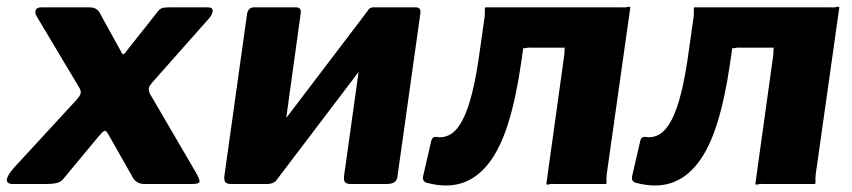

<svg xmlns="http://www.w3.org/2000/svg" viewBox="-44 -552 2557 576"><path d="M544 -34Q556 -13 554.5 -6.5Q553 0 533 0H389Q375 0 366 -6.5Q357 -13 353 -22L281 -149Q274 -162 268.5 -159Q263 -156 252 -143L144 -13Q137 -5 124 -2.5Q111 0 97 0H-5Q-24 0 -23.5 -12.5Q-23 -25 -1 -50L186 -253Q195 -263 197.5 -270Q200 -277 195 -287L66 -503Q60 -513 63 -521.5Q66 -530 81 -530H223Q238 -530 246 -524Q254 -518 258 -508L321 -394Q324 -387 328.5 -390.5Q333 -394 338 -402L429 -517Q436 -526 443 -528Q450 -530 466 -530H578Q595 -530 594 -519.5Q593 -509 585 -499L414 -306Q405 -296 403 -289.5Q401 -283 405 -272L544 -34Z M858 -511 791 -27Q787 0 757 0H650Q636 0 632 -5.5Q628 -11 629 -23L697 -509Q700 -530 718 -530H844Q861 -530 858 -511ZM1217 -511 1149 -27Q1148 -12 1140 -6Q1132 0 1116 0H1009Q995 0 991 -5.5Q987 -11 988 -23L1056 -509Q1059 -530 1077 -530H1203Q1220 -530 1217 -511ZM1061 -522 1128 -463 782 -7 715 -67Z M1239 -3Q1223 -6 1225 -22L1249 -126Q1252 -144 1267 -141Q1290 -138 1309 -150Q1328 -162 1344 -192.5Q1360 -223 1373 -275.5Q1386 -328 1396 -404L1410 -502Q1411 -515 1410.5 -522.5Q1410 -530 1413 -530H1819Q1831 -529 1838.5 -531Q1846 -533 1847 -530L1776 -28Q1775 -16 1775.5 -8Q1776 0 1773 0H1623Q1611 -1 1603.5 1Q1596 3 1595 0L1648 -381Q1650 -394 1649.5 -401.5Q1649 -409 1652 -409H1554Q1542 -410 1534.5 -408Q1527 -406 1526 -409L1519 -361Q1504 -257 1480.5 -182Q1457 -107 1422.5 -62.5Q1388 -18 1342.5 -3Q1297 12 1239 -3Z M1866 -3Q1850 -6 1852 -22L1876 -126Q1879 -144 1894 -141Q1917 -138 1936 -150Q1955 -162 1971 -192.5Q1987 -223 2000 -275.5Q2013 -328 2023 -404L2037 -502Q2038 -515 2037.5 -522.5Q2037 -530 2040 -530H2446Q2458 -529 2465.5 -531Q2473 -533 2474 -530L2403 -28Q2402 -16 2402.5 -8Q2403 0 2400 0H2250Q2238 -1 2230.5 1Q2223 3 2222 0L2275 -381Q2277 -394 2276.5 -401.5Q2276 -409 2279 -409H2181Q2169 -410 2161.5 -408Q2154 -406 2153 -409L2146 -361Q2131 -257 2107.5 -182Q2084 -107 2049.5 -62.5Q2015 -18 1969.5 -3Q1924 12 1866 -3Z"/></svg>

Font: Libre Franklin ExtraBold
Style: Italic
Weight: 800
Italic angle: -8°
Designer: Pablo Impallari, Rodrigo Fuenzalida, Nhung Nguyen
Foundry: Impallari Type
Version: Version 3.000